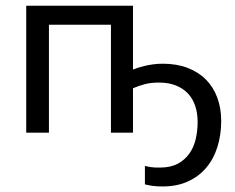

<svg xmlns="http://www.w3.org/2000/svg" viewBox="-20 -467 829 676"><path d="M448.2 0H370.6V-379.9H152.3V0H72.3V-446.8H448.2V-222.2Q455.1 -225.1 465.8 -228.5Q476.6 -231.9 490 -235.1Q503.4 -238.3 519.5 -240.5Q535.6 -242.7 553.2 -242.7Q602.1 -242.7 640.4 -228Q678.7 -213.4 705.1 -186.8Q731.4 -160.2 745.1 -123Q758.8 -85.9 758.8 -41.5Q758.8 7.8 745.6 50Q732.4 92.3 706.3 123.3Q680.2 154.3 641.6 171.9Q603 189.5 551.8 189.5Q531.2 189.5 516.4 187.3Q501.5 185.1 490.2 182.1V117.2Q497.1 118.7 502.7 119.9Q508.3 121.1 514.2 121.8Q520 122.6 526.9 122.8Q533.7 123 543.5 123Q580.6 123 606 109.4Q631.3 95.7 647 73.2Q662.6 50.8 669.2 22Q675.8 -6.8 675.8 -37.6Q675.8 -69.3 667 -95Q658.2 -120.6 640.9 -138.7Q623.5 -156.7 598.1 -166.5Q572.8 -176.3 540 -176.3Q510.7 -176.3 489 -170.4Q467.3 -164.6 448.2 -156.2Z"/></svg>

Font: PT Astra Sans
Style: Regular
Weight: 400
Designer: A.Korolkova, I. Chaeva
Foundry: ParaType Ltd
Version: Version 1.001; ttfautohint (v1.6)